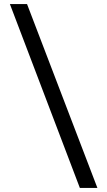

<svg xmlns="http://www.w3.org/2000/svg" viewBox="-20 -822 532 952"><path d="M376 110 29 -802H114L463 110Z"/></svg>

Font: Literata Variable Black
Style: Regular
Weight: 900
Designer: Latin by Veronika Burian and Jose Scaglione. Greek by Irene Vlachou. Cyrillic by Vera Evstafieva.
Foundry: TypeTogether
Version: Version 3.021